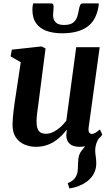

<svg xmlns="http://www.w3.org/2000/svg" viewBox="-20 -828 638 1096"><path d="M376 247.5 366.5 217.5Q388.5 208.5 400.5 196.8Q412.5 185 418.5 168Q424.5 152.5 424.5 132.5Q424.5 112.5 426.5 90.5Q427.5 55 445 33.2Q462.5 11.5 476.5 -6.5L552.5 -49Q537 -30 530.2 -9.8Q523.5 10.5 523.5 34Q524 48 526.8 67.5Q529.5 87 529.5 105Q529.5 136 516.2 161.8Q503 187.5 477.5 207.5Q456.5 223 431.2 233.2Q406 243.5 376 247.5ZM184.5 10Q152.5 10 122.2 -2Q92 -14 72 -41.2Q52 -68.5 51.5 -115Q51.5 -132.5 53.2 -153.5Q55 -174.5 57.8 -197.8Q60.5 -221 64 -244.8Q67.5 -268.5 71 -290.5L98.5 -473L40.5 -506L47.5 -544.5L217 -563L240 -551.5L206 -288.5Q203.5 -267 200.5 -245.5Q197.5 -224 194.8 -203.8Q192 -183.5 190.2 -166.2Q188.5 -149 188.5 -136Q188.5 -109.5 194.5 -93.8Q200.5 -78 212.2 -71.2Q224 -64.5 242 -64.5Q264 -64.5 285.5 -75.2Q307 -86 325.8 -103.2Q344.5 -120.5 358.5 -139L415 -558.5H549L486 -100Q483.5 -81 488.8 -72.2Q494 -63.5 504 -63.5Q513 -63.5 523 -69Q533 -74.5 550.5 -89L564 -59Q558.5 -50.5 541.2 -34Q524 -17.5 496.8 -3.8Q469.5 10 435 10Q398 10 379.8 -5.5Q361.5 -21 359 -46.5Q358.5 -49.5 358.5 -54Q358.5 -58.5 359 -63.8Q359.5 -69 360.2 -74.8Q361 -80.5 361.5 -85.5L360 -86.5Q346.5 -69 329.5 -51.8Q312.5 -34.5 290.8 -20.5Q269 -6.5 242.8 1.8Q216.5 10 184.5 10ZM273 -808.5Q281.5 -808.5 283.8 -802Q286 -795.5 286 -786Q286 -776 284.5 -764.8Q283 -753.5 283 -743.5Q282.5 -717.5 297 -701.5Q311.5 -685.5 345 -685.5Q380 -685.5 397 -698.5Q414 -711.5 420.5 -731.8Q427 -752 430.5 -773.5Q432.5 -786.5 437 -797.5Q441.5 -808.5 452.5 -808.5H543.5Q543.5 -804.5 543.5 -800.8Q543.5 -797 542.5 -792.5Q529.5 -711 477.5 -674.5Q425.5 -638 334.5 -638Q282.5 -638 244.2 -652.2Q206 -666.5 185.2 -696.5Q164.5 -726.5 165 -773.5Q165 -782 166 -790.8Q167 -799.5 169 -808.5Z"/></svg>

Font: Merriweather 28pt
Style: Bold Italic
Weight: 700
Italic angle: -7.8°
Version: Version 2.101